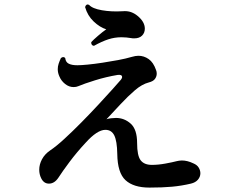

<svg xmlns="http://www.w3.org/2000/svg" viewBox="-20 -822 1040 871"><path d="M658 29Q586 29 549.5 -4.5Q513 -38 512 -124Q511 -182 498.5 -207.5Q486 -233 458 -233Q421 -233 368 -174Q328 -131 295.5 -87.5Q263 -44 245 -16Q227 11 202 11Q179 11 167 -13Q158 -31 158 -52Q158 -76 170.5 -99.5Q183 -123 208 -140Q235 -158 272 -192Q309 -226 349.5 -267Q390 -308 427 -348Q464 -388 491.5 -418.5Q519 -449 529 -461Q534 -468 534 -472Q534 -485 513 -482Q460 -473 410.5 -457.5Q361 -442 335 -431Q326 -427 314 -427Q293 -427 275.5 -441Q258 -455 250 -474Q242 -491 242 -508Q242 -521 246 -533Q250 -545 256 -558Q261 -563 266 -563Q273 -563 276 -558Q278 -540 292 -533Q306 -526 331 -526Q348 -526 378.5 -529Q409 -532 445 -537.5Q481 -543 516 -549.5Q551 -556 578 -564Q595 -569 608 -569Q633 -569 654.5 -554Q676 -539 688 -504Q691 -497 691 -488Q691 -475 683 -464Q675 -453 655 -448Q624 -440 592 -412.5Q560 -385 527.5 -350Q495 -315 463 -281Q471 -284 483.5 -285.5Q496 -287 506 -287Q544 -287 573 -261Q602 -235 602 -173Q602 -116 618 -95Q634 -74 669 -74Q698 -74 730.5 -80Q763 -86 782 -91Q787 -92 792.5 -93Q798 -94 805 -94Q830 -94 857 -81Q874 -74 881.5 -61.5Q889 -49 889 -36Q889 -20 878 -7Q867 6 846 11Q804 21 760.5 25Q717 29 658 29ZM406 -614Q399 -615 396 -620Q393 -625 394 -631Q403 -641 424.5 -659.5Q446 -678 462 -689Q433 -698 405 -724.5Q377 -751 366 -790Q371 -806 384 -800Q399 -783 442.5 -775.5Q486 -768 535 -771Q558 -773 574.5 -767Q591 -761 604 -750Q637 -723 637 -692Q637 -673 624.5 -660.5Q612 -648 589 -648Q586 -648 583 -648Q580 -648 576 -649Q564 -651 553 -652Q542 -653 531 -653Q500 -653 471 -643.5Q442 -634 406 -614Z"/></svg>

Font: Zen Antique
Style: Regular
Weight: 400
Designer: Yoshimichi Ohira
Foundry: Positype
Version: Version 1.001